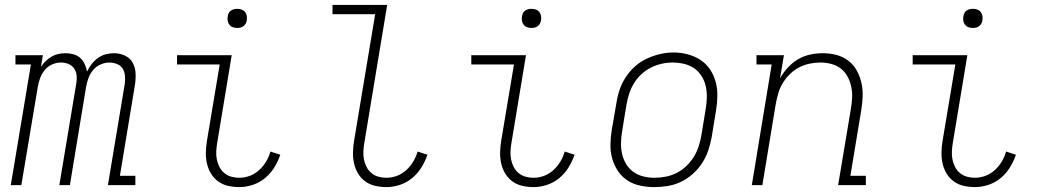

<svg xmlns="http://www.w3.org/2000/svg" viewBox="-20 -755 4240 783"><path d="M24 0 106 -492H43V-530H155L147 -482Q155 -495 166.5 -506Q178 -517 191 -524.5Q204 -532 218.5 -535Q233 -538 248 -538Q264 -538 280 -533.5Q296 -529 307.5 -518.5Q319 -508 325.5 -493.5Q332 -479 335 -463Q342 -479 353.5 -493.5Q365 -508 379.5 -518.5Q394 -529 411 -533.5Q428 -538 445 -538Q469 -538 490 -528Q511 -518 521.5 -498.5Q532 -479 533 -455Q534 -431 530 -407L469 -38H532V0H420L489 -414Q491 -430 489.5 -446.5Q488 -463 480 -475.5Q472 -488 457 -494Q442 -500 426 -500Q408 -500 390 -492Q372 -484 359.5 -469Q347 -454 340.5 -436Q334 -418 331 -400L265 0H222L291 -414Q294 -430 292.5 -446.5Q291 -463 282.5 -475.5Q274 -488 259.5 -494Q245 -500 228 -500Q210 -500 192 -492Q174 -484 162 -469Q150 -454 143.5 -436Q137 -418 134 -400L67 0Z M956 8Q933 8 910.5 3Q888 -2 870 -15Q852 -28 840.5 -47Q829 -66 824 -88Q819 -110 819.5 -133.5Q820 -157 824 -181L876 -492H702V-530H925L866 -174Q863 -157 862 -139.5Q861 -122 864 -106Q867 -90 874.5 -75Q882 -60 894.5 -49.5Q907 -39 923 -34.5Q939 -30 956 -30Q978 -30 999 -38Q1020 -46 1037 -61.5Q1054 -77 1065.5 -96.5Q1077 -116 1083 -137L1123 -124Q1114 -97 1098.5 -72Q1083 -47 1060.5 -28.5Q1038 -10 1010.5 -1Q983 8 956 8ZM947 -641Q938 -641 929.5 -644Q921 -647 915.5 -654Q910 -661 908.5 -670.5Q907 -680 909 -690Q910 -696 913 -702Q916 -708 922 -712Q928 -716 934.5 -717.5Q941 -719 947 -719Q957 -719 965.5 -716Q974 -713 979.5 -706Q985 -699 986.5 -689.5Q988 -680 986 -670Q985 -664 981.5 -658Q978 -652 972.5 -648Q967 -644 960.5 -642.5Q954 -641 947 -641Z M1556 8Q1533 8 1510.5 3Q1488 -2 1470 -15Q1452 -28 1440.5 -47Q1429 -66 1424 -88Q1419 -110 1419.5 -133.5Q1420 -157 1424 -181L1510 -697H1336V-735H1559L1466 -174Q1463 -157 1462 -139.5Q1461 -122 1464 -106Q1467 -90 1474.5 -75Q1482 -60 1494.5 -49.5Q1507 -39 1523 -34.5Q1539 -30 1556 -30Q1578 -30 1599 -38Q1620 -46 1637 -61.5Q1654 -77 1665.5 -96.5Q1677 -116 1683 -137L1723 -124Q1714 -97 1698.5 -72Q1683 -47 1660.5 -28.5Q1638 -10 1610.5 -1Q1583 8 1556 8Z M2156 8Q2133 8 2110.5 3Q2088 -2 2070 -15Q2052 -28 2040.5 -47Q2029 -66 2024 -88Q2019 -110 2019.5 -133.5Q2020 -157 2024 -181L2076 -492H1902V-530H2125L2066 -174Q2063 -157 2062 -139.5Q2061 -122 2064 -106Q2067 -90 2074.5 -75Q2082 -60 2094.5 -49.5Q2107 -39 2123 -34.5Q2139 -30 2156 -30Q2178 -30 2199 -38Q2220 -46 2237 -61.5Q2254 -77 2265.5 -96.5Q2277 -116 2283 -137L2323 -124Q2314 -97 2298.5 -72Q2283 -47 2260.5 -28.5Q2238 -10 2210.5 -1Q2183 8 2156 8ZM2147 -641Q2138 -641 2129.5 -644Q2121 -647 2115.5 -654Q2110 -661 2108.5 -670.5Q2107 -680 2109 -690Q2110 -696 2113 -702Q2116 -708 2122 -712Q2128 -716 2134.5 -717.5Q2141 -719 2147 -719Q2157 -719 2165.5 -716Q2174 -713 2179.5 -706Q2185 -699 2186.5 -689.5Q2188 -680 2186 -670Q2185 -664 2181.5 -658Q2178 -652 2172.5 -648Q2167 -644 2160.5 -642.5Q2154 -641 2147 -641Z M2648 8Q2619 8 2590.5 2Q2562 -4 2538.5 -19.5Q2515 -35 2499.5 -58.5Q2484 -82 2476.5 -109Q2469 -136 2469.5 -166Q2470 -196 2475 -226L2494 -336Q2498 -363 2507 -389.5Q2516 -416 2532 -440.5Q2548 -465 2570 -484.5Q2592 -504 2618 -516Q2644 -528 2671.5 -534.5Q2699 -541 2727 -541Q2756 -541 2784.5 -533.5Q2813 -526 2836.5 -510.5Q2860 -495 2875.5 -472Q2891 -449 2898.5 -421.5Q2906 -394 2905.5 -364Q2905 -334 2900 -304L2882 -194Q2877 -167 2868 -140.5Q2859 -114 2843 -89.5Q2827 -65 2805 -45.5Q2783 -26 2757 -13.5Q2731 -1 2703 3.5Q2675 8 2648 8ZM2649 -30Q2672 -30 2695 -34.5Q2718 -39 2739 -49.5Q2760 -60 2778 -77Q2796 -94 2808.5 -114Q2821 -134 2828.5 -156Q2836 -178 2840 -201L2858 -311Q2862 -334 2862.5 -358Q2863 -382 2858 -404Q2853 -426 2841 -445Q2829 -464 2811 -476.5Q2793 -489 2770 -494.5Q2747 -500 2723 -500Q2701 -500 2678.5 -495Q2656 -490 2635 -479.5Q2614 -469 2596 -452.5Q2578 -436 2565.5 -415.5Q2553 -395 2546 -373.5Q2539 -352 2535 -329L2517 -219Q2513 -196 2512.5 -172.5Q2512 -149 2517 -127Q2522 -105 2533.5 -86Q2545 -67 2563 -54Q2581 -41 2603.5 -35.5Q2626 -30 2649 -30Z M3046 0 3127 -492H3065V-530H3177L3161 -435Q3174 -459 3193 -479.5Q3212 -500 3235 -513.5Q3258 -527 3284 -532.5Q3310 -538 3335 -538Q3364 -538 3391 -531Q3418 -524 3439.5 -507.5Q3461 -491 3474 -467.5Q3487 -444 3493 -417Q3499 -390 3498 -361.5Q3497 -333 3492 -304L3448 -38H3511V0H3398L3450 -311Q3454 -334 3455 -357Q3456 -380 3451.5 -401.5Q3447 -423 3436.5 -442.5Q3426 -462 3409.5 -475Q3393 -488 3371 -494Q3349 -500 3326 -500Q3304 -500 3282 -495.5Q3260 -491 3239.5 -480.5Q3219 -470 3202 -453.5Q3185 -437 3173 -417.5Q3161 -398 3154.5 -376.5Q3148 -355 3144 -333L3089 0Z M3956 8Q3933 8 3910.5 3Q3888 -2 3870 -15Q3852 -28 3840.5 -47Q3829 -66 3824 -88Q3819 -110 3819.5 -133.5Q3820 -157 3824 -181L3876 -492H3702V-530H3925L3866 -174Q3863 -157 3862 -139.5Q3861 -122 3864 -106Q3867 -90 3874.5 -75Q3882 -60 3894.5 -49.5Q3907 -39 3923 -34.5Q3939 -30 3956 -30Q3978 -30 3999 -38Q4020 -46 4037 -61.5Q4054 -77 4065.5 -96.5Q4077 -116 4083 -137L4123 -124Q4114 -97 4098.5 -72Q4083 -47 4060.5 -28.5Q4038 -10 4010.5 -1Q3983 8 3956 8ZM3947 -641Q3938 -641 3929.5 -644Q3921 -647 3915.5 -654Q3910 -661 3908.5 -670.5Q3907 -680 3909 -690Q3910 -696 3913 -702Q3916 -708 3922 -712Q3928 -716 3934.5 -717.5Q3941 -719 3947 -719Q3957 -719 3965.5 -716Q3974 -713 3979.5 -706Q3985 -699 3986.5 -689.5Q3988 -680 3986 -670Q3985 -664 3981.5 -658Q3978 -652 3972.5 -648Q3967 -644 3960.5 -642.5Q3954 -641 3947 -641Z"/></svg>

Font: Iosevka Curly Slab XLtEx
Style: Italic
Weight: 200
Width: 7
Italic angle: -9°
Monospace: yes
Designer: Belleve Invis
Foundry: Belleve Invis
Version: Version 11.1.0; ttfautohint (v1.8.3)